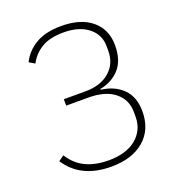

<svg xmlns="http://www.w3.org/2000/svg" viewBox="-132 -813 842 928"><g transform="rotate(-20 289.5 -349.0)"><path d="M283 12Q127 12 55 -99L83 -119Q115 -68 164.5 -44.5Q214 -21 283 -21Q326 -21 361.5 -31.5Q397 -42 422 -62Q447 -82 461 -110.5Q475 -139 475 -174V-199Q475 -263 427 -301.5Q379 -340 292 -340H178V-373H289Q367 -373 413.5 -413Q460 -453 460 -520V-542Q460 -603 413 -640Q366 -677 287 -677Q216 -677 173.5 -651.5Q131 -626 108 -582L79 -599Q104 -650 155 -680Q206 -710 287 -710Q387 -710 443.5 -662.5Q500 -615 500 -534Q500 -456 461.5 -413.5Q423 -371 361 -359V-355Q430 -347 472.5 -305Q515 -263 515 -188Q515 -95 453 -41.5Q391 12 283 12Z"/></g></svg>

Font: IBM Plex Sans ExtLt
Style: Regular
Weight: 200
Designer: Mike Abbink, Paul van der Laan, Pieter van Rosmalen
Foundry: Bold Monday
Version: Version 3.005